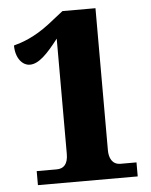

<svg xmlns="http://www.w3.org/2000/svg" viewBox="-52 -761 635 805"><g transform="rotate(-5 265.5 -359.0)"><path d="M75 0H495V-59H428C392 -59 380 -89 380 -120V-718H241L176 -667C113 -619 63 -602 26 -592C26 -539 54 -506 86 -506C123 -506 160 -544 207 -605V-120C207 -77 189 -59 159 -59H75Z"/></g></svg>

Font: Noto Serif Georgian SemiCondensed Black
Style: Regular
Weight: 900
Width: 4
Designer: Monotype Design Team, Akaki Razmadze
Foundry: Google LLC
Version: Version 2.003